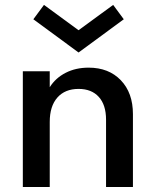

<svg xmlns="http://www.w3.org/2000/svg" viewBox="-20 -752 619 772"><path d="M180 0H71.8V-465.5H180V-401.4Q203.6 -438.6 244.1 -459.3Q284.5 -480 336.4 -480Q417.3 -480 465.9 -429.3Q514.5 -378.6 514.5 -293.2V0H406.4V-270.9Q406.4 -330 377.3 -362.3Q348.2 -394.5 295.9 -394.5Q241.4 -394.5 210.7 -359.8Q180 -325 180 -261.8ZM295.9 -540.9 114.1 -674.5 156.8 -732.3 295.9 -630.5 435 -732.3 477.7 -674.5Z"/></svg>

Font: Spartan MB SemBd
Style: Regular
Weight: 600
Designer: Matt Bailey, Mirko Velimirovic
Foundry: Matt Bailey
Version: Version 1.005